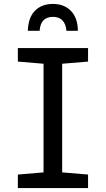

<svg xmlns="http://www.w3.org/2000/svg" viewBox="-20 -959 540 979"><path d="M71 0V-69L202 -80V-634L71 -645V-714H429V-645L297 -634V-80L429 -69V0ZM250 -939Q308 -939 342.5 -902.5Q377 -866 377 -802H319Q312 -873 250 -873Q187 -873 182 -802H122Q124 -870 158.5 -904.5Q193 -939 250 -939Z"/></svg>

Font: Noto Sans Mono ExtraCondensed Medium
Style: Regular
Weight: 500
Width: 2
Designer: Monotype Design Team
Foundry: Monotype Imaging Inc.
Version: Version 2.014